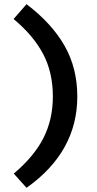

<svg xmlns="http://www.w3.org/2000/svg" viewBox="-20 -747 464 919"><path d="M233 -285Q233 -176 188.5 -87.5Q144 1 46 84L107 152Q350 -20 350 -285Q350 -421 289 -528Q228 -635 107 -727L45 -656Q139 -578 186 -489.5Q233 -401 233 -285Z"/></svg>

Font: Geom Medium
Style: Bold
Weight: 500
Version: Version 1.102